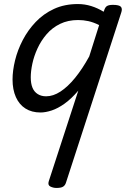

<svg xmlns="http://www.w3.org/2000/svg" viewBox="-20 -539 650 949"><path d="M180 17Q137 17 106 -2.5Q75 -22 58.5 -59Q42 -96 42 -146Q42 -190 54.5 -241Q67 -292 92.5 -341Q118 -390 156.5 -430.5Q195 -471 247 -495Q299 -519 365 -519Q399 -519 431 -509Q463 -499 492 -481L494 -485Q499 -503 508.5 -509Q518 -515 538 -515Q569 -515 577.5 -505.5Q586 -496 579 -476L306 364Q302 377 292 383.5Q282 390 259 390Q243 390 229 383Q215 376 221 357L367 -91Q333 -51 299.5 -27Q266 -3 235.5 7Q205 17 180 17ZM132 -157Q132 -126 140.5 -105.5Q149 -85 166.5 -74Q184 -63 208 -63Q243 -63 279 -86.5Q315 -110 351 -154Q387 -198 421 -260L470 -415Q442 -429 417 -434.5Q392 -440 366 -440Q316 -440 277 -421Q238 -402 210.5 -370Q183 -338 165.5 -300Q148 -262 140 -224.5Q132 -187 132 -157Z"/></svg>

Font: Playwrite DK Uloopet
Style: Regular
Weight: 400
Designer: Veronika Burian, José Scaglione
Foundry: TypeTogether
Version: Version 1.002